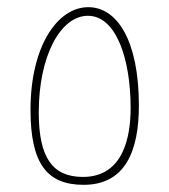

<svg xmlns="http://www.w3.org/2000/svg" viewBox="-20 -515 472 535"><path d="M213 0C329 0 367 -94 367 -221C367 -401 307 -495 226 -495C140 -495 65 -386 65 -209C65 -59 111 0 213 0ZM211 -22C126 -22 88 -76 88 -202C88 -358 148 -471 225 -471C304 -471 344 -350 344 -214C344 -136 325 -22 211 -22Z"/></svg>

Font: Noto Sans Arabic UI XCn Th
Style: Regular
Weight: 100
Width: 2
Designer: Monotype Design Team, Nadine Chahine and Nizar Qandah
Foundry: Monotype Imaging Inc.
Version: Version 2.010